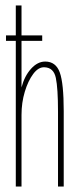

<svg xmlns="http://www.w3.org/2000/svg" viewBox="-20 -685 290 705"><path d="M38 0V-665H59V-364Q70 -406 94 -432.5Q118 -459 146 -459Q185 -459 199.5 -419Q214 -379 214 -277V0H193V-275Q193 -361 185 -399Q177 -437 143 -438Q121 -439 102 -413.5Q83 -388 71 -348Q59 -308 59 -263V0ZM2 -535V-555H135V-535Z"/></svg>

Font: Inconsolata UltraCondensed ExtraLight
Style: Regular
Weight: 200
Width: 1
Monospace: yes
Designer: Raph Levien, Cyreal, Brenton Simpson
Foundry: Raph Levien, Cyreal, Google
Version: Version 3.100; ttfautohint (v1.8.4.7-5d5b)